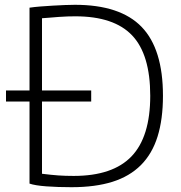

<svg xmlns="http://www.w3.org/2000/svg" viewBox="-20 -769 756 800"><path d="M5 -392H103V-737Q123 -740 148.5 -742Q174 -744 200 -745.5Q226 -747 250 -748Q274 -749 292 -749Q481 -749 570 -657Q659 -565 659 -370Q659 -272 636.5 -200Q614 -128 567 -81Q520 -34 448.5 -11.5Q377 11 278 11Q221 11 173.5 7.5Q126 4 103 -4V-346H5ZM287 -36Q450 -36 528 -117.5Q606 -199 606 -370Q606 -542 530.5 -621.5Q455 -701 294 -701Q280 -701 262 -700.5Q244 -700 225 -698.5Q206 -697 188 -695.5Q170 -694 155 -693V-392H360V-346H155V-45Q195 -40 223.5 -38Q252 -36 287 -36Z"/></svg>

Font: Encode Sans Normal
Style: ExtraLight
Weight: 200
Designer: Pablo Impallari, Andres Torresi
Foundry: Pablo Impallari, Andres Torresi
Version: Version 1.000; ttfautohint (v1.00) -l 8 -r 50 -G 200 -x 14 -